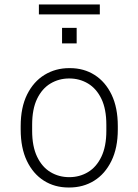

<svg xmlns="http://www.w3.org/2000/svg" viewBox="-20 -824 616 854"><path d="M285 10Q223 10 175 -20.5Q127 -51 99.5 -108.5Q72 -166 72 -248V-263Q72 -346 100.5 -403.5Q129 -461 178 -491Q227 -521 288 -521H291Q353 -521 401 -490.5Q449 -460 476.5 -402.5Q504 -345 504 -263V-248Q504 -166 475.5 -108Q447 -50 398.5 -20Q350 10 288 10ZM288 -36Q334 -36 371.5 -58.5Q409 -81 431 -127Q453 -173 453 -242V-269Q453 -339 431 -384.5Q409 -430 371.5 -452.5Q334 -475 288 -475Q242 -475 204.5 -452.5Q167 -430 145 -384.5Q123 -339 123 -269V-242Q123 -173 145 -127Q167 -81 204.5 -58.5Q242 -36 288 -36ZM153 -760V-804H424V-760ZM256 -631V-700H321V-631Z"/></svg>

Font: Chivo Medium Thin
Style: Regular
Weight: 250
Version: Version 2.002